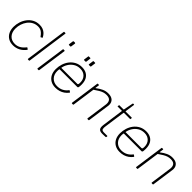

<svg xmlns="http://www.w3.org/2000/svg" viewBox="237 -1942 3152 3152"><g transform="rotate(45 1812.5 -366.0)"><path d="M333 -540Q378 -540 412 -526.5Q446 -513 471 -489Q496 -465 514 -431Q517 -427 516.5 -424.5Q516 -422 514 -420L489 -406Q487 -405 484.5 -407Q482 -409 479 -413Q456 -446 433.5 -465.5Q411 -485 387.5 -493.5Q364 -502 336 -502Q279 -502 234 -477.5Q189 -453 158 -411.5Q127 -370 110.5 -319Q94 -268 94 -215Q94 -130 139.5 -79Q185 -28 265 -28Q317 -28 361.5 -53Q406 -78 446 -130Q452 -136 456 -131L477 -116Q479 -115 480.5 -111.5Q482 -108 480 -105Q458 -76 432.5 -54Q407 -32 379 -18Q351 -4 321 3Q291 10 259 10Q195 10 148.5 -17.5Q102 -45 77 -95Q52 -145 52 -212Q52 -271 70.5 -329Q89 -387 125 -435Q161 -483 213.5 -511.5Q266 -540 333 -540Z M632 -11Q631 -4 629.5 -2Q628 0 620 0H603Q596 0 593.5 -2.5Q591 -5 592 -11L694 -733Q695 -739 696.5 -740.5Q698 -742 703 -742H725Q736 -742 733 -731Z M854 -11Q853 -4 851.5 -2Q850 0 842 0H825Q818 0 815.5 -2.5Q813 -5 814 -11L886 -521Q887 -527 888.5 -528.5Q890 -530 895 -530H917Q922 -530 924.5 -527.5Q927 -525 926 -519ZM950 -659Q949 -652 947 -648Q945 -644 937 -644H910Q903 -644 901 -648.5Q899 -653 900 -659L910 -730Q912 -742 923 -742H949Q954 -742 957.5 -738Q961 -734 960 -728Z M1243 10Q1179 10 1131.5 -17.5Q1084 -45 1058.5 -94.5Q1033 -144 1033 -211Q1033 -273 1051.5 -331.5Q1070 -390 1106.5 -437Q1143 -484 1196 -512Q1249 -540 1317 -540Q1379 -540 1423 -515.5Q1467 -491 1490.5 -444.5Q1514 -398 1514 -331Q1514 -317 1513 -302.5Q1512 -288 1510 -272Q1509 -265 1504 -259.5Q1499 -254 1491 -254H1085Q1079 -254 1076 -246.5Q1073 -239 1073 -208Q1073 -126 1121 -77Q1169 -28 1245 -28Q1306 -28 1353 -52.5Q1400 -77 1434 -123Q1438 -127 1440.5 -126.5Q1443 -126 1445 -124L1466 -109Q1471 -106 1468 -98Q1440 -62 1405.5 -38Q1371 -14 1330.5 -2Q1290 10 1243 10ZM1453 -290Q1464 -290 1469.5 -298Q1475 -306 1475 -339Q1475 -413 1431 -457.5Q1387 -502 1314 -502Q1248 -502 1198.5 -470Q1149 -438 1119.5 -389Q1090 -340 1083 -290ZM1312 -731 1302 -655Q1301 -648 1299 -646Q1297 -644 1289 -644H1262Q1255 -644 1253 -646.5Q1251 -649 1252 -655L1263 -733Q1264 -739 1265.5 -740.5Q1267 -742 1272 -742H1304Q1309 -742 1311.5 -739.5Q1314 -737 1312 -731ZM1423 -731 1413 -655Q1412 -648 1410 -646Q1408 -644 1400 -644H1373Q1366 -644 1364 -646.5Q1362 -649 1363 -655L1374 -733Q1375 -739 1376.5 -740.5Q1378 -742 1383 -742H1415Q1420 -742 1422.5 -739.5Q1425 -737 1423 -731Z M1622 0Q1618 0 1615 -3Q1612 -6 1613 -10L1685 -522Q1686 -527 1687.5 -528.5Q1689 -530 1693 -530H1714Q1719 -530 1721 -528Q1723 -526 1722 -521L1713 -459Q1712 -449 1720 -455Q1773 -496 1822 -518Q1871 -540 1925 -540Q1998 -540 2034 -506.5Q2070 -473 2070 -418Q2070 -412 2069.5 -405.5Q2069 -399 2068 -392L2014 -9Q2013 -4 2011.5 -2Q2010 0 2005 0H1983Q1979 0 1976 -3Q1973 -6 1974 -10L2026 -378Q2027 -386 2027.5 -393.5Q2028 -401 2028 -408Q2028 -453 2003 -477.5Q1978 -502 1922 -502Q1886 -502 1854.5 -491.5Q1823 -481 1789 -460.5Q1755 -440 1710 -409L1653 -8Q1652 -4 1650.5 -2Q1649 0 1644 0H1622Z M2326 0Q2276 0 2254.5 -19Q2233 -38 2233 -81Q2233 -90 2234 -100Q2235 -110 2236 -120L2287 -489Q2288 -493 2287 -494Q2286 -495 2282 -495H2189Q2183 -495 2183 -502L2187 -525Q2187 -528 2188 -529Q2189 -530 2192 -530H2286Q2289 -530 2291.5 -532.5Q2294 -535 2294 -538L2326 -701Q2327 -710 2336 -710H2350Q2355 -710 2356.5 -707Q2358 -704 2357 -698L2334 -536Q2333 -532 2334 -531Q2335 -530 2339 -530H2478Q2481 -530 2483 -528Q2485 -526 2484 -523L2481 -500Q2480 -497 2479.5 -496Q2479 -495 2475 -495H2336Q2329 -495 2327 -487L2276 -123Q2275 -113 2274 -105Q2273 -97 2273 -89Q2273 -55 2286.5 -45Q2300 -35 2325 -35H2404Q2408 -35 2410 -33Q2412 -31 2412 -27L2409 -10Q2408 -6 2404 -3Q2397 -2 2381 -1.5Q2365 -1 2349 -0.5Q2333 0 2326 0Z M2734 10Q2670 10 2622.5 -17.5Q2575 -45 2549.5 -94.5Q2524 -144 2524 -211Q2524 -273 2542.5 -331.5Q2561 -390 2597.5 -437Q2634 -484 2687 -512Q2740 -540 2808 -540Q2870 -540 2914 -515.5Q2958 -491 2981.5 -444.5Q3005 -398 3005 -331Q3005 -317 3004 -302.5Q3003 -288 3001 -272Q3000 -265 2995 -259.5Q2990 -254 2982 -254H2576Q2570 -254 2567 -246.5Q2564 -239 2564 -208Q2564 -126 2612 -77Q2660 -28 2736 -28Q2797 -28 2844 -52.5Q2891 -77 2925 -123Q2929 -127 2931.5 -126.5Q2934 -126 2936 -124L2957 -109Q2962 -106 2959 -98Q2931 -62 2896.5 -38Q2862 -14 2821.5 -2Q2781 10 2734 10ZM2944 -290Q2955 -290 2960.5 -298Q2966 -306 2966 -339Q2966 -413 2922 -457.5Q2878 -502 2805 -502Q2739 -502 2689.5 -470Q2640 -438 2610.5 -389Q2581 -340 2574 -290Z M3113 0Q3109 0 3106 -3Q3103 -6 3104 -10L3176 -522Q3177 -527 3178.5 -528.5Q3180 -530 3184 -530H3205Q3210 -530 3212 -528Q3214 -526 3213 -521L3204 -459Q3203 -449 3211 -455Q3264 -496 3313 -518Q3362 -540 3416 -540Q3489 -540 3525 -506.5Q3561 -473 3561 -418Q3561 -412 3560.5 -405.5Q3560 -399 3559 -392L3505 -9Q3504 -4 3502.5 -2Q3501 0 3496 0H3474Q3470 0 3467 -3Q3464 -6 3465 -10L3517 -378Q3518 -386 3518.5 -393.5Q3519 -401 3519 -408Q3519 -453 3494 -477.5Q3469 -502 3413 -502Q3377 -502 3345.5 -491.5Q3314 -481 3280 -460.5Q3246 -440 3201 -409L3144 -8Q3143 -4 3141.5 -2Q3140 0 3135 0H3113Z"/></g></svg>

Font: Libre Franklin Thin
Style: Italic
Weight: 100
Italic angle: -8°
Designer: Pablo Impallari, Rodrigo Fuenzalida, Nhung Nguyen
Foundry: Impallari Type
Version: Version 3.000